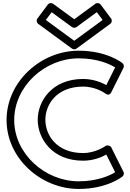

<svg xmlns="http://www.w3.org/2000/svg" viewBox="-20 -1197 849 1257"><path d="M318.2 -1117.2 451.2 -1019.8C460.2 -1013.3 472.8 -1014 480.8 -1019.8L613.8 -1117.2L651.9 -1066.2L466 -930L280.1 -1066.2ZM327.8 -1172.2C318 -1179.3 301.5 -1178.4 293 -1167L225 -1076C216.6 -1064.7 219.3 -1048.8 230.2 -1040.8L451.2 -878.8C459.3 -872.9 471.8 -872.3 480.8 -878.8L701.8 -1040.8C713.1 -1049.1 715.1 -1065.1 707 -1076L639 -1167C631.8 -1176.6 615.8 -1180.6 604.2 -1172.2L466 -1071ZM675.2 -244.1C673.5 -242.9 608.7 -195 524 -195C349.1 -195 277 -314.3 277 -413C277 -510.6 349.1 -630 524 -630C609.6 -630 669 -585.5 671.6 -583.5C678.5 -579.1 696.4 -568.9 708.4 -592.8L788.4 -752.8C793.7 -763.6 789.8 -776.4 782.2 -783.1C778 -786.5 680.9 -865 495 -865C248.2 -865 23 -663.3 23 -411C23 -159.5 249.4 40 495 40C681.4 40 779 -39.3 781.9 -41.7C791 -49.2 793.2 -62.5 788.4 -72.2L708.4 -232.2C703.3 -242.4 687.8 -247.1 675.2 -244.1ZM524 -145C592.6 -145 646.3 -168.5 676 -185.1L733.9 -69.3C702.5 -50.1 621.9 -10 495 -10C274.6 -10 73 -190.5 73 -411C73 -632.7 273.8 -815 495 -815C621.5 -815 701.4 -775.6 733.9 -755.7L676 -639.9C647.9 -655.6 593 -680 524 -680C320.9 -680 227 -535.4 227 -413C227 -289.7 320.9 -145 524 -145Z"/></svg>

Font: Hussar Ekologiczny
Style: Regular
Weight: 400
Foundry: Cannot Into Space Fonts
Version: Version 0.97